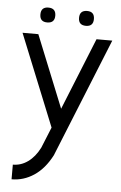

<svg xmlns="http://www.w3.org/2000/svg" viewBox="-53 -549 517 822"><g transform="rotate(5 205.0 -138.0)"><path d="M88.4 -393.6 213.4 -84 338.4 -393.6H406.2L199.7 117.2Q168.9 176.3 124.5 205.8Q80.1 235.4 28.3 235.4V172.4Q63.5 172.4 93 151.1Q122.6 129.9 143.1 89.8L179.7 0L20.5 -393.6ZM121.6 -510.7Q153.8 -510.7 153.8 -478.5Q153.8 -446.8 121.6 -446.8Q89.8 -446.8 89.8 -478.5Q89.8 -510.7 121.6 -510.7ZM288.1 -510.7Q319.8 -510.7 319.8 -478.5Q319.8 -446.8 288.1 -446.8Q255.9 -446.8 255.9 -478.5Q255.9 -510.7 288.1 -510.7Z"/></g></svg>

Font: Fibel Sued LRS
Style: Regular
Weight: 400
Designer: Peter Wiegel
Foundry: Peter Wiegel
Version: Version 000.000